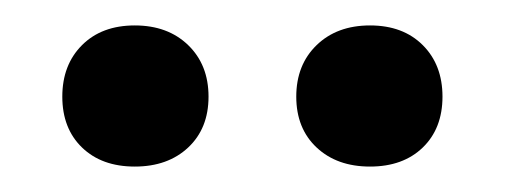

<svg xmlns="http://www.w3.org/2000/svg" viewBox="-20 -621 401 151"><path d="M29 -545Q29 -570 44.5 -585.5Q60 -601 86 -601Q112 -601 128 -585.5Q144 -570 144 -545Q144 -520 128 -505Q112 -490 86 -490Q60 -490 44.5 -505Q29 -520 29 -545ZM213 -545Q213 -570 229 -585.5Q245 -601 271 -601Q297 -601 312.5 -585.5Q328 -570 328 -545Q328 -520 312.5 -505Q297 -490 271 -490Q245 -490 229 -505Q213 -520 213 -545Z"/></svg>

Font: Ysabeau Infant Semibold
Style: Italic
Weight: 600
Italic angle: -12°
Designer: Christian Thalmann (Catharsis Fonts)
Version: Version 0.003